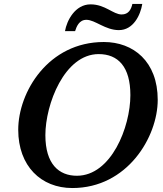

<svg xmlns="http://www.w3.org/2000/svg" viewBox="-20 -938 824 969"><path d="M580 -786C653 -786 689 -862 698 -918H648C642 -891 629 -865 594 -865C551 -865 511 -916 437 -916C359 -916 317 -834 308 -781H359C366 -803 379 -838 416 -838C460 -838 511 -786 580 -786ZM345 11C623 11 776 -247 776 -434C776 -628 653 -726 504 -726C224 -726 72 -474 72 -283C72 -100 187 11 345 11ZM368 -51C277 -51 209 -110 209 -256C209 -411 305 -665 478 -665C576 -665 638 -601 638 -458C638 -296 541 -51 368 -51Z"/></svg>

Font: Noto Serif Semi
Style: Italic
Weight: 600
Italic angle: -12°
Designer: Monotype Design Team
Foundry: Monotype Imaging Inc.
Version: Version 1.901